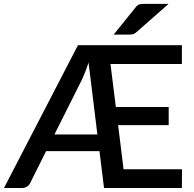

<svg xmlns="http://www.w3.org/2000/svg" viewBox="-27 -948 978 968"><path d="M464 -270 419.5 -632.5Q404 -585 388 -550.5L247.5 -270ZM890.5 -94.5 890 0H497.5L474.5 -186H205.5L126 -27Q120.5 -14.5 109.2 -7.2Q98 0 82 0H-7L366 -720H890V-625.5H530L557 -408.5H823.5V-317H568.5L596 -94.5ZM823 -928.5 660.5 -785.5Q651.5 -777.5 643.5 -775.5Q635.5 -773.5 623.5 -773.5H546L656 -910Q660.5 -916.5 665 -920Q669.5 -923.5 675 -925.5Q680.5 -927.5 687.2 -928Q694 -928.5 703 -928.5Z"/></svg>

Font: Lato SemiBold
Style: Regular
Weight: 600
Designer: Lukasz Dziedzic with Adam Twardoch and Botio Nikoltchev
Foundry: tyPoland Lukasz Dziedzic
Version: Version 2.015; 2015-08-06; http://www.latofonts.com/